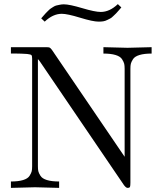

<svg xmlns="http://www.w3.org/2000/svg" viewBox="-20 -912 790 932"><path d="M180 -823Q182 -825 191 -835.5Q200 -846 202.5 -848.5Q205 -851 213.5 -859.5Q222 -868 226 -870.5Q230 -873 238.5 -878.5Q247 -884 254 -885.5Q261 -887 270.5 -889Q280 -891 290 -891Q317 -891 379 -872.5Q441 -854 469 -854Q512 -854 552 -892L569 -876Q567 -874 556.5 -861.5Q546 -849 543 -846.5Q540 -844 530.5 -834.5Q521 -825 515.5 -822.5Q510 -820 500.5 -815Q491 -810 481 -808.5Q471 -807 459 -807Q431 -807 369 -826Q307 -845 280 -845Q237 -845 197 -807ZM33 0V-31Q69 -31 92 -38Q115 -45 123.5 -58.5Q132 -72 134 -81Q136 -90 136 -105V-627Q136 -641 132.5 -644.5Q129 -648 112 -650Q82 -652 62 -652H33V-683H203Q217 -683 221 -681Q225 -679 232 -670L585 -151V-578Q585 -593 583 -602Q581 -611 572.5 -624.5Q564 -638 541 -645Q518 -652 482 -652V-683Q587 -680 599 -680Q611 -680 716 -683V-652Q680 -652 657 -645Q634 -638 625.5 -624.5Q617 -611 615 -602Q613 -593 613 -578V-26Q613 -10 611 -5Q609 0 599 0Q592 0 582 -13L174 -613Q170 -619 164 -625V-105Q164 -90 166 -81Q168 -72 176.5 -58.5Q185 -45 208 -38Q231 -31 267 -31V0Q162 -3 150 -3Q138 -3 33 0Z"/></svg>

Font: CMU Serif
Style: Roman
Weight: 500
Version: Version 0.7.0